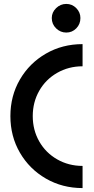

<svg xmlns="http://www.w3.org/2000/svg" viewBox="-20 -945 479 979"><path d="M33 -353Q33 -456 81.5 -539.5Q130 -623 214 -671.5Q298 -720 401 -720V-607Q330 -607 271.5 -573.5Q213 -540 180 -482Q147 -424 147 -353Q147 -282 180 -224Q213 -166 271.5 -132.5Q330 -99 401 -99V14Q298 14 214 -34.5Q130 -83 81.5 -166.5Q33 -250 33 -353ZM244 -853Q244 -882 266 -903.5Q288 -925 318 -925Q348 -925 369 -903.5Q390 -882 390 -853Q390 -822 369 -800.5Q348 -779 318 -779Q288 -779 266 -800.5Q244 -822 244 -853Z"/></svg>

Font: Lineal Medium
Style: Regular
Weight: 600
Designer: Created by Frank Adebiaye with contributions from Anton Moglia & Ariel Martín Pérez
Created by Frank ADEBIAYE with FontF
Foundry: Velvetyne Type Foundry
Version: Version 2.000